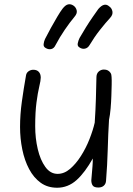

<svg xmlns="http://www.w3.org/2000/svg" viewBox="-20 -869 622 900"><path d="M248 11Q203 11 170.5 -12.5Q138 -36 116.5 -76.5Q95 -117 84.5 -168.5Q74 -220 74 -274Q74 -332 82.5 -393Q91 -454 102 -516Q104 -528 114 -535Q124 -542 136 -542Q153 -542 162 -532Q171 -522 171 -505Q171 -492 164 -463Q157 -434 151 -388.5Q145 -343 145 -277Q145 -221 157 -170Q169 -119 192.5 -86.5Q216 -54 250 -54Q281 -54 308.5 -77.5Q336 -101 359.5 -138Q383 -175 399.5 -217Q416 -259 424 -294Q428 -354 429.5 -405.5Q431 -457 432 -506Q432 -524 442.5 -533.5Q453 -543 467 -543Q478 -543 485.5 -539Q493 -535 498 -527.5Q503 -520 503 -508Q504 -496 503.5 -472Q503 -448 502 -419Q501 -390 498.5 -360.5Q496 -331 491 -307Q487 -241 485 -168Q483 -95 477 -21Q476 -7 466.5 1.5Q457 10 441 10Q421 10 414.5 0.5Q408 -9 408 -24Q409 -37 410.5 -53.5Q412 -70 413.5 -89Q415 -108 415 -126Q397 -94 378 -68.5Q359 -43 339 -25Q319 -7 296 2Q273 11 248 11ZM240 -657Q233 -642 220 -639Q207 -636 194 -644Q183 -650 184.5 -662.5Q186 -675 191 -686Q203 -710 218.5 -738Q234 -766 248.5 -790.5Q263 -815 273 -828Q287 -846 299.5 -848.5Q312 -851 324 -843Q336 -835 339.5 -820.5Q343 -806 329 -790Q308 -765 284 -730Q260 -695 240 -657ZM400 -658Q392 -644 378.5 -641Q365 -638 352 -647Q342 -653 344.5 -666Q347 -679 353 -691Q366 -714 382.5 -740.5Q399 -767 415 -790Q431 -813 441 -827Q456 -844 468.5 -846.5Q481 -849 492 -839Q504 -831 507 -815.5Q510 -800 496 -785Q474 -761 448 -728Q422 -695 400 -658Z"/></svg>

Font: Playpen Sans Light
Style: Regular
Weight: 300
Designer: Laura Meseguer, Veronika Burian, José Scaglione
Foundry: TypeTogether
Version: Version 1.001